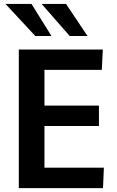

<svg xmlns="http://www.w3.org/2000/svg" viewBox="-20 -971 602 991"><path d="M162.1 -785.2 8.3 -950.7H142.6L245.6 -785.2ZM339.8 -785.2 194.8 -950.7H320.8L431.6 -785.2ZM77.1 0V-715.3H510.7L505.4 -610.4H209.5V-425.8H490.7V-320.8H209.5V-105.5H516.1L511.7 0Z"/></svg>

Font: Oxygen
Style: Bold
Weight: 700
Designer: vernon adams
Foundry: Vernon Adams
Version: Version 0.2.3 webfont; ttfautohint (v0.93.3-1d66) -l 8 -r 50